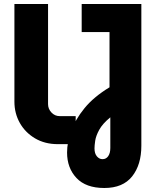

<svg xmlns="http://www.w3.org/2000/svg" viewBox="-20 -720 787 959"><path d="M269 0Q204 0 155 -29Q106 -58 79 -106Q52 -154 52 -212V-700H220V-200Q220 -176 237 -158Q254 -140 278 -140H358V0ZM501 219Q409 219 362 169Q315 119 315 42Q315 -9 335.5 -66Q356 -123 402 -179.5Q448 -236 527 -284V-560H388V-700H686V8Q686 103 640 161Q594 219 501 219ZM492 75Q510 75 520.5 60Q531 45 531 19V-134Q492 -102 475.5 -71.5Q459 -41 455.5 -17Q452 7 452 21Q452 47 464 61Q476 75 492 75Z"/></svg>

Font: MuseoModerno
Style: Bold
Weight: 700
Designer: Pablo Cosgaya, Héctor Gatti, Marcela Romero, and the Authors of The MuseoModerno Project.
Foundry: Omnibus-Type Team
Version: Version 1.001